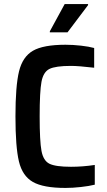

<svg xmlns="http://www.w3.org/2000/svg" viewBox="-20 -916 526 944"><path d="M56 -344Q56 -493 73.5 -565Q91 -637 142 -666.5Q193 -696 302 -696Q339 -696 378.5 -691.5Q418 -687 443 -680V-583Q366 -592 329 -592Q253 -592 223 -577Q193 -562 184 -514Q175 -466 175 -344Q175 -222 184 -174Q193 -126 223 -111Q253 -96 329 -96Q387 -96 446 -105V-8Q418 -1 377.5 3.5Q337 8 302 8Q193 8 141.5 -21.5Q90 -51 73 -122.5Q56 -194 56 -344ZM225 -757V-762L298 -896H413V-891L312 -757Z"/></svg>

Font: Saira Semi Condensed Medium
Style: Regular
Weight: 500
Width: 4
Designer: Hector Gatti with collaboration of the Omnibus-Type team
Foundry: Omnibus-Type
Version: Version 1.001; ttfautohint (v1.8)